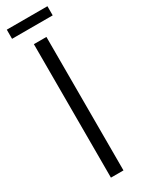

<svg xmlns="http://www.w3.org/2000/svg" viewBox="-239 -947 735 977"><g transform="rotate(-30 128.0 -458.5)"><path d="M91.3 -784.2H165V0H91.3ZM8.8 -917H247.6V-863.3H8.8Z"/></g></svg>

Font: Decalotype Light
Style: Regular
Weight: 300
Designer: Alfredo Marco Pradil
Foundry: Alfredo Marco Pradil
Version: Version 1.0